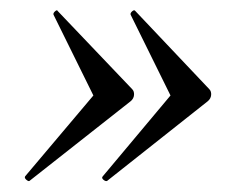

<svg xmlns="http://www.w3.org/2000/svg" viewBox="-20 -382 466 366"><path d="M184 -37Q181 -36 177 -39.5Q173 -43 176 -46L305 -200L229 -354Q228 -357 232 -360.5Q236 -364 238 -361L379 -212Q383 -208 382.5 -201Q382 -194 376 -189ZM36 -37Q34 -36 30 -39.5Q26 -43 28 -46L158 -200L82 -354Q81 -357 85 -360.5Q89 -364 90 -361L232 -212Q236 -208 235.5 -201Q235 -194 229 -189Z"/></svg>

Font: Cormorant Light Medium
Style: Italic
Weight: 500
Italic angle: -10°
Version: Version 4.000